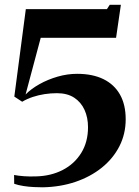

<svg xmlns="http://www.w3.org/2000/svg" viewBox="-20 -782 593 818"><path d="M40 -36.5Q58.5 -33 82.8 -31.2Q107 -29.5 133.5 -30.5Q197 -32 247 -57.8Q297 -83.5 326 -130.2Q355 -177 355 -240Q355 -281.5 340 -314.2Q325 -347 295.8 -366Q266.5 -385 222.5 -385Q196 -385 170 -381Q144 -377 119.8 -369Q95.5 -361 74.5 -348.5L41 -370.5L90 -743H435.5L447.5 -761.5H495L474.5 -621H153.5L89 -379.5Q112.5 -403.5 148.2 -423.5Q184 -443.5 225.5 -455.5Q267 -467.5 308.5 -467.5Q374.5 -467.5 420.8 -444.8Q467 -422 491.2 -379Q515.5 -336 515.5 -274Q515.5 -211 488.5 -158.5Q461.5 -106 413.5 -67.5Q365.5 -29 301.5 -7.2Q237.5 14.5 162.5 16Q147 16 124.8 15Q102.5 14 80 10.5Q57.5 7 40.5 1Z"/></svg>

Font: Merriweather 120pt
Style: Bold
Weight: 700
Designer: Eben Sorkin
Foundry: Eben Sorkin
Version: Version 2.100